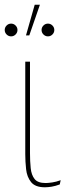

<svg xmlns="http://www.w3.org/2000/svg" viewBox="-26 -781 307 813"><path d="M227 0Q208 7 192.5 9.5Q177 12 164 12Q123 12 105.5 -10Q88 -32 84.5 -64.5Q81 -97 81 -128V-520H101V-133Q101 -98 104 -69Q107 -40 120.5 -23Q134 -6 167 -6Q178 -6 195 -8.5Q212 -11 231 -18ZM21 -627Q10 -627 2 -635Q-6 -643 -6 -654Q-6 -665 2 -673Q10 -681 21 -681Q32 -681 40 -673Q48 -665 48 -654Q48 -643 40 -635Q32 -627 21 -627ZM84 -631 121 -761H143L98 -631ZM177 -627Q166 -627 158 -635Q150 -643 150 -654Q150 -665 158 -673Q166 -681 177 -681Q188 -681 196 -673Q204 -665 204 -654Q204 -643 196 -635Q188 -627 177 -627Z"/></svg>

Font: Murecho Thin
Style: Regular
Weight: 100
Designer: Neil Summerour
Foundry: Positype
Version: Version 1.010